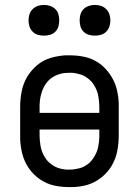

<svg xmlns="http://www.w3.org/2000/svg" viewBox="-20 -753 565 781"><path d="M262 8Q246 8 230.5 6.5Q215 5 199.5 1.5Q184 -2 169.5 -8.5Q155 -15 142 -24Q129 -33 117.5 -44.5Q106 -56 97 -69Q88 -82 81.5 -96.5Q75 -111 71 -126Q67 -141 64.5 -159.5Q62 -178 62 -189V-318Q62 -334 63.5 -349.5Q65 -365 68 -380.5Q71 -396 76.5 -411Q82 -426 90 -439.5Q98 -453 108.5 -465.5Q119 -478 131 -488Q143 -498 157 -505.5Q171 -513 186 -517.5Q201 -522 219.5 -525Q238 -528 249 -528H262Q278 -528 293.5 -526.5Q309 -525 325 -521.5Q341 -518 355.5 -511.5Q370 -505 383 -496Q396 -487 407 -475.5Q418 -464 427 -451Q436 -438 443 -423.5Q450 -409 454 -394Q458 -379 460.5 -360.5Q463 -342 463 -332V-202Q463 -186 461.5 -170.5Q460 -155 457 -139Q454 -123 448.5 -108.5Q443 -94 435 -80Q427 -66 416.5 -54Q406 -42 393.5 -32Q381 -22 367.5 -14.5Q354 -7 338.5 -2Q323 3 305 5.5Q287 8 276 8ZM384 -294V-318Q384 -328 383 -338Q382 -348 380.5 -358Q379 -368 376 -377.5Q373 -387 368.5 -396Q364 -405 358 -413.5Q352 -422 344.5 -428.5Q337 -435 328.5 -440.5Q320 -446 311 -449Q302 -452 290 -454.5Q278 -457 272 -457H263Q253 -457 243 -456Q233 -455 223 -452Q213 -449 204 -444.5Q195 -440 187 -434Q179 -428 172.5 -420Q166 -412 161 -403.5Q156 -395 152.5 -385.5Q149 -376 146.5 -366.5Q144 -357 142.5 -345Q141 -333 141 -327V-294ZM254 -63H263Q273 -63 283 -64.5Q293 -66 303 -68.5Q313 -71 321.5 -75.5Q330 -80 338 -86Q346 -92 352.5 -100Q359 -108 364 -116.5Q369 -125 373 -134.5Q377 -144 379 -153.5Q381 -163 382.5 -175Q384 -187 384 -194V-226H141V-202Q141 -192 142 -182Q143 -172 144.5 -162Q146 -152 149 -142.5Q152 -133 156.5 -124Q161 -115 167 -106.5Q173 -98 180.5 -91.5Q188 -85 196.5 -79.5Q205 -74 214.5 -70.5Q224 -67 235.5 -65Q247 -63 254 -63ZM366 -608Q354 -608 341.5 -611.5Q329 -615 320 -624Q311 -633 307.5 -645Q304 -657 304 -670Q304 -683 307.5 -695Q311 -707 320 -716Q329 -725 341.5 -729Q354 -733 366 -733Q379 -733 391 -729Q403 -725 412 -716Q421 -707 425 -695Q429 -683 429 -670Q429 -657 425 -645Q421 -633 412 -624Q403 -615 391 -611.5Q379 -608 366 -608ZM159 -608Q146 -608 134 -611.5Q122 -615 113 -624Q104 -633 100 -645Q96 -657 96 -670Q96 -683 100 -695Q104 -707 113 -716Q122 -725 134 -729Q146 -733 159 -733Q171 -733 183.5 -729Q196 -725 205 -716Q214 -707 217.5 -695Q221 -683 221 -670Q221 -657 217.5 -645Q214 -633 205 -624Q196 -615 183.5 -611.5Q171 -608 159 -608Z"/></svg>

Font: Iosevka Pride
Style: Regular
Weight: 400
Monospace: yes
Designer: Belleve Invis
Foundry: Belleve Invis
Version: Version 30.3.1; ttfautohint (v1.8.4)